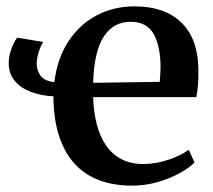

<svg xmlns="http://www.w3.org/2000/svg" viewBox="-20 -573 670 604"><path d="M395.5 11Q337.5 11 291.8 -6.2Q246 -23.5 214.2 -58.5Q182.5 -93.5 165.5 -146.2Q148.5 -199 148 -270Q108.5 -272 76.5 -284.2Q44.5 -296.5 26 -319Q7.5 -341.5 7.5 -374Q7.5 -390 11.5 -405.5Q15.5 -421 21.8 -434Q28 -447 34 -454.5L116 -441Q108.5 -430 102 -410Q95.5 -390 95.5 -372.5Q95.5 -352.5 107 -335.5Q118.5 -318.5 151 -314.5Q160 -389 195 -442.5Q230 -496 283.8 -524.5Q337.5 -553 403.5 -553Q497.5 -553 549.8 -502.8Q602 -452.5 604 -358.5Q604.5 -327 602.8 -305Q601 -283 597.5 -267.5H273Q274.5 -220.5 284.5 -181.8Q294.5 -143 314 -115Q333.5 -87 362.8 -72Q392 -57 430.5 -57Q470.5 -57 510.8 -70.8Q551 -84.5 573.5 -102L592 -62Q575 -44.5 544.2 -27.8Q513.5 -11 475 0Q436.5 11 395.5 11ZM273 -312.5 482.5 -315.5Q483.5 -326.5 484.2 -338.8Q485 -351 485 -362Q485 -427 463.5 -465.8Q442 -504.5 390.5 -504.5Q365 -504.5 344 -493.5Q323 -482.5 307.5 -459.5Q292 -436.5 283.2 -400Q274.5 -363.5 273 -312.5Z"/></svg>

Font: Merriweather 60pt SemiBold
Style: Regular
Weight: 600
Version: Version 2.100